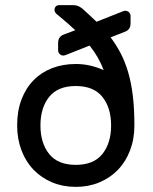

<svg xmlns="http://www.w3.org/2000/svg" viewBox="-20 -720 599 750"><path d="M276 -470Q306 -470 333.5 -463.5Q361 -457 385 -446Q366 -497 330 -542L239 -506Q231 -503 228 -503Q219 -503 213 -509Q207 -515 207 -524V-552Q207 -577 229 -585L274 -602Q259 -616 243 -630Q227 -644 210 -658Q199 -666 196 -671Q193 -676 193 -680Q193 -700 213 -700H265Q277 -700 285 -696.5Q293 -693 301 -687Q316 -673 330 -660.5Q344 -648 357 -635L458 -675Q465 -678 469 -678Q478 -678 484 -672Q490 -666 490 -657V-629Q490 -604 468 -596L412 -574Q434 -545 451.5 -511.5Q469 -478 481 -436.5Q493 -395 499 -344.5Q505 -294 505 -230Q505 -177 488 -132.5Q471 -88 440.5 -56.5Q410 -25 368 -7.5Q326 10 276 10Q226 10 184 -7.5Q142 -25 111.5 -56.5Q81 -88 64 -132.5Q47 -177 47 -230Q47 -287 64 -331.5Q81 -376 111.5 -407Q142 -438 184 -454Q226 -470 276 -470ZM276 -384Q206 -384 172 -341.5Q138 -299 138 -230Q138 -161 172 -118.5Q206 -76 276 -76Q346 -76 380 -118.5Q414 -161 414 -230Q414 -299 380 -341.5Q346 -384 276 -384Z"/></svg>

Font: Rubik
Style: Regular
Weight: 400
Designer: Hubert & Fischer
Foundry: Hubert & Fischer
Version: Version 1.002; ttfautohint (v1.6)